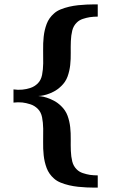

<svg xmlns="http://www.w3.org/2000/svg" viewBox="-20 -726 535 868"><path d="M421.9 122.1H402.3Q389.2 122.1 371.3 121.3Q353.5 120.6 333 118.4Q312.5 116.2 292.5 111.6Q272.5 106.9 254.4 99.6Q236.3 92.3 224.1 81.1Q201.2 61 190.9 33.7Q180.7 6.3 177.5 -23.7Q174.3 -53.7 175 -84.7Q175.8 -115.7 175.3 -144Q174.8 -172.4 170.2 -195.8Q165.5 -219.2 150.9 -233.9Q136.2 -248.5 117.2 -254.6Q98.1 -260.7 81.1 -262.7Q61.5 -264.6 41 -262.2V-321.8Q61.5 -318.8 81.1 -320.8Q98.1 -322.3 117.2 -328.4Q136.2 -334.5 150.9 -349.1Q165.5 -363.8 170.2 -387.5Q174.8 -411.1 175.3 -439.5Q175.8 -467.8 175 -499Q174.3 -530.3 177.5 -560.3Q180.7 -590.3 190.9 -617.7Q201.2 -645 224.1 -665Q236.3 -676.3 254.4 -683.6Q272.5 -690.9 292.5 -695.6Q312.5 -700.2 333 -702.4Q353.5 -704.6 371.3 -705.3Q389.2 -706.1 402.3 -706.1H421.9V-650.9Q403.8 -650.9 386.2 -648.4Q371.1 -646 354.7 -640.6Q338.4 -635.3 327.1 -624Q312 -609.4 306.6 -587.6Q301.3 -565.9 300.3 -540.3Q299.3 -514.6 299.8 -486.8Q300.3 -459 297.4 -431.9Q294.4 -404.8 285.4 -379.9Q276.4 -355 255.9 -335.9Q240.2 -320.8 223.1 -312Q206.1 -303.2 191.4 -298.8Q176.8 -294.4 165.5 -293Q157.2 -292 152.8 -292Q157.2 -291.5 165.5 -290.5Q176.8 -289.1 191.4 -284.4Q206.1 -279.8 223.1 -271Q240.2 -262.2 255.9 -247.1Q276.4 -227.5 285.4 -202.9Q294.4 -178.2 297.4 -151.1Q300.3 -124 299.8 -96.4Q299.3 -68.8 300.3 -43.5Q301.3 -18.1 306.6 3.7Q312 25.4 327.1 40Q338.4 51.3 354.7 56.6Q371.1 62 386.2 64.5Q403.8 66.9 421.9 66.9Z"/></svg>

Font: Charis SIL Eur
Style: Bold
Weight: 700
Foundry: SIL International
Version: Version 5.000